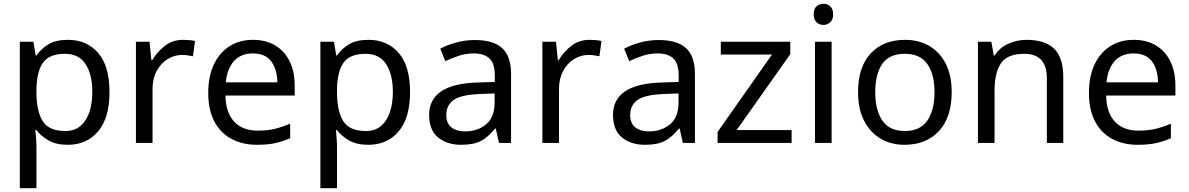

<svg xmlns="http://www.w3.org/2000/svg" viewBox="-20 -757 6297 1017"><path d="M340 -546Q439 -546 499.5 -477Q560 -408 560 -269Q560 -132 499.5 -61Q439 10 339 10Q277 10 236.5 -13.5Q196 -37 173 -68H167Q169 -51 171 -25Q173 1 173 20V240H85V-536H157L169 -463H173Q197 -498 236 -522Q275 -546 340 -546ZM324 -472Q242 -472 208.5 -426Q175 -380 173 -286V-269Q173 -170 205.5 -116.5Q238 -63 326 -63Q375 -63 406.5 -90Q438 -117 453.5 -163.5Q469 -210 469 -270Q469 -362 433.5 -417Q398 -472 324 -472Z M950 -546Q965 -546 982.5 -544.5Q1000 -543 1013 -540L1002 -459Q989 -462 973.5 -464Q958 -466 944 -466Q903 -466 867 -443.5Q831 -421 809.5 -380.5Q788 -340 788 -286V0H700V-536H772L782 -438H786Q812 -482 853 -514Q894 -546 950 -546Z M1320 -546Q1389 -546 1438.5 -516Q1488 -486 1514.5 -431.5Q1541 -377 1541 -304V-251H1174Q1176 -160 1220.5 -112.5Q1265 -65 1345 -65Q1396 -65 1435.5 -74.5Q1475 -84 1517 -102V-25Q1476 -7 1436 1.5Q1396 10 1341 10Q1265 10 1206.5 -21Q1148 -52 1115.5 -113.5Q1083 -175 1083 -264Q1083 -352 1112.5 -415Q1142 -478 1195.5 -512Q1249 -546 1320 -546ZM1319 -474Q1256 -474 1219.5 -433.5Q1183 -393 1176 -321H1449Q1448 -389 1417 -431.5Q1386 -474 1319 -474Z M1932 -546Q2031 -546 2091.5 -477Q2152 -408 2152 -269Q2152 -132 2091.5 -61Q2031 10 1931 10Q1869 10 1828.5 -13.5Q1788 -37 1765 -68H1759Q1761 -51 1763 -25Q1765 1 1765 20V240H1677V-536H1749L1761 -463H1765Q1789 -498 1828 -522Q1867 -546 1932 -546ZM1916 -472Q1834 -472 1800.5 -426Q1767 -380 1765 -286V-269Q1765 -170 1797.5 -116.5Q1830 -63 1918 -63Q1967 -63 1998.5 -90Q2030 -117 2045.5 -163.5Q2061 -210 2061 -270Q2061 -362 2025.5 -417Q1990 -472 1916 -472Z M2495 -545Q2593 -545 2640 -502Q2687 -459 2687 -365V0H2623L2606 -76H2602Q2567 -32 2528.5 -11Q2490 10 2422 10Q2349 10 2301 -28.5Q2253 -67 2253 -149Q2253 -229 2316 -272.5Q2379 -316 2510 -320L2601 -323V-355Q2601 -422 2572 -448Q2543 -474 2490 -474Q2448 -474 2410 -461.5Q2372 -449 2339 -433L2312 -499Q2347 -518 2395 -531.5Q2443 -545 2495 -545ZM2521 -259Q2421 -255 2382.5 -227Q2344 -199 2344 -148Q2344 -103 2371.5 -82Q2399 -61 2442 -61Q2510 -61 2555 -98.5Q2600 -136 2600 -214V-262Z M3103 -546Q3118 -546 3135.5 -544.5Q3153 -543 3166 -540L3155 -459Q3142 -462 3126.5 -464Q3111 -466 3097 -466Q3056 -466 3020 -443.5Q2984 -421 2962.5 -380.5Q2941 -340 2941 -286V0H2853V-536H2925L2935 -438H2939Q2965 -482 3006 -514Q3047 -546 3103 -546Z M3469 -545Q3567 -545 3614 -502Q3661 -459 3661 -365V0H3597L3580 -76H3576Q3541 -32 3502.5 -11Q3464 10 3396 10Q3323 10 3275 -28.5Q3227 -67 3227 -149Q3227 -229 3290 -272.5Q3353 -316 3484 -320L3575 -323V-355Q3575 -422 3546 -448Q3517 -474 3464 -474Q3422 -474 3384 -461.5Q3346 -449 3313 -433L3286 -499Q3321 -518 3369 -531.5Q3417 -545 3469 -545ZM3495 -259Q3395 -255 3356.5 -227Q3318 -199 3318 -148Q3318 -103 3345.5 -82Q3373 -61 3416 -61Q3484 -61 3529 -98.5Q3574 -136 3574 -214V-262Z M4173 0H3781V-58L4069 -468H3798V-536H4166V-470L3882 -68H4173Z M4342 -737Q4362 -737 4377.5 -723.5Q4393 -710 4393 -681Q4393 -653 4377.5 -639Q4362 -625 4342 -625Q4320 -625 4305 -639Q4290 -653 4290 -681Q4290 -710 4305 -723.5Q4320 -737 4342 -737ZM4385 -536V0H4297V-536Z M5021 -269Q5021 -136 4953.5 -63Q4886 10 4771 10Q4700 10 4644.5 -22.5Q4589 -55 4557 -117.5Q4525 -180 4525 -269Q4525 -402 4592 -474Q4659 -546 4774 -546Q4847 -546 4902.5 -513.5Q4958 -481 4989.5 -419.5Q5021 -358 5021 -269ZM4616 -269Q4616 -174 4653.5 -118.5Q4691 -63 4773 -63Q4854 -63 4892 -118.5Q4930 -174 4930 -269Q4930 -364 4892 -418Q4854 -472 4772 -472Q4690 -472 4653 -418Q4616 -364 4616 -269Z M5418 -546Q5514 -546 5563 -499.5Q5612 -453 5612 -349V0H5525V-343Q5525 -472 5405 -472Q5316 -472 5282 -422Q5248 -372 5248 -278V0H5160V-536H5231L5244 -463H5249Q5275 -505 5321 -525.5Q5367 -546 5418 -546Z M5985 -546Q6054 -546 6103.5 -516Q6153 -486 6179.5 -431.5Q6206 -377 6206 -304V-251H5839Q5841 -160 5885.5 -112.5Q5930 -65 6010 -65Q6061 -65 6100.5 -74.5Q6140 -84 6182 -102V-25Q6141 -7 6101 1.5Q6061 10 6006 10Q5930 10 5871.5 -21Q5813 -52 5780.5 -113.5Q5748 -175 5748 -264Q5748 -352 5777.5 -415Q5807 -478 5860.5 -512Q5914 -546 5985 -546ZM5984 -474Q5921 -474 5884.5 -433.5Q5848 -393 5841 -321H6114Q6113 -389 6082 -431.5Q6051 -474 5984 -474Z"/></svg>

Font: Noto Sans Gothic
Style: Regular
Weight: 400
Designer: Monotype Design Team
Foundry: Monotype Imaging Inc.
Version: Version 2.001; ttfautohint (v1.8.4.7-5d5b)